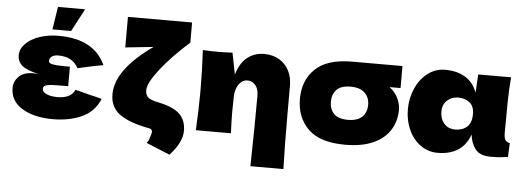

<svg xmlns="http://www.w3.org/2000/svg" viewBox="-57 -922 3558 1303"><g transform="rotate(5 1722.0 -270.5)"><path d="M52 -401Q52 -445 86.5 -480.5Q121 -516 180 -536.5Q239 -557 310 -557Q553 -557 631 -385Q593 -380 505 -360Q473 -352 457 -349Q419 -424 320 -424Q292 -424 276 -412Q260 -400 260 -382Q260 -365 289 -360Q318 -355 371 -355H405V-222H348Q286 -222 260.5 -216Q235 -210 235 -191Q235 -167 265 -154.5Q295 -142 335 -142Q384 -142 413 -156.5Q442 -171 457 -202L550 -178Q615 -163 639 -156Q601 -66 516 -28Q431 10 320 10Q192 10 111 -39Q30 -88 30 -178Q30 -222 63 -255.5Q96 -289 163 -289Q173 -289 195 -287Q111 -307 81.5 -334Q52 -361 52 -401ZM392 -597H265L289 -752H474Z M1130 181 969 115Q985 98 998 42V38Q998 19 979 15Q846 -9 777.5 -56.5Q709 -104 709 -194Q709 -362 959 -538L768 -518V-726H1205V-589Q1084 -481 1009.5 -385.5Q935 -290 935 -242Q935 -206 956 -190.5Q977 -175 1024 -166Q1127 -145 1170.5 -102.5Q1214 -60 1214 11Q1214 91 1130 181Z M1684 211Q1690 -56 1690 -271Q1690 -315 1668.5 -341Q1647 -367 1614 -367Q1581 -367 1558 -337.5Q1535 -308 1531 -257Q1529 -181 1529 -149Q1529 -81 1533 0H1294Q1302 -144 1302 -272Q1302 -400 1294 -546Q1360 -543 1395 -543Q1432 -543 1496 -546L1525 -399Q1548 -479 1597 -517.5Q1646 -556 1711 -556Q1771 -556 1815 -529.5Q1859 -503 1881.5 -458Q1904 -413 1904 -357V-151Q1904 65 1909 211Z M2578 -406Q2615 -379 2635 -339Q2655 -299 2655 -257Q2655 -182 2618 -121.5Q2581 -61 2504 -25.5Q2427 10 2311 10Q2140 10 2059.5 -68.5Q1979 -147 1979 -275Q1979 -400 2059.5 -478Q2140 -556 2311 -556H2317H2653V-406ZM2444 -274Q2444 -323 2412 -354.5Q2380 -386 2315 -386Q2250 -386 2220 -355Q2190 -324 2190 -274Q2190 -222 2220 -191Q2250 -160 2315 -160Q2380 -160 2412 -191Q2444 -222 2444 -274Z M3424 -98 3420 -4Q3388 1 3364.5 3Q3341 5 3302 5Q3229 5 3198 -35.5Q3167 -76 3161 -134Q3134 -59 3077.5 -24.5Q3021 10 2942 10Q2877 10 2825 -27Q2773 -64 2744 -127.5Q2715 -191 2715 -267Q2715 -342 2744 -408.5Q2773 -475 2825.5 -515.5Q2878 -556 2945 -556Q3025 -556 3081 -522.5Q3137 -489 3163 -419L3170 -544H3394Q3387 -460 3385.5 -376Q3384 -292 3384 -166Q3384 -132 3392 -118Q3400 -104 3424 -98ZM3158 -273Q3158 -326 3127 -351Q3096 -376 3049 -376Q3004 -376 2973.5 -347.5Q2943 -319 2943 -273Q2943 -222 2971 -190Q2999 -158 3047 -158Q3096 -158 3127 -185.5Q3158 -213 3158 -273Z"/></g></svg>

Font: Mantou Sans
Style: Regular
Weight: 400
Designer: Mant0u / artakana
Foundry: Mant0u / artakana
Version: Version 1.001;October 22, 2023;FontCreator 14.0.0.2901 64-bi